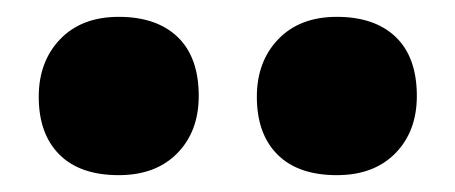

<svg xmlns="http://www.w3.org/2000/svg" viewBox="-20 -828 540 228"><path d="M380 -620Q334 -620 309.5 -644.5Q285 -669 285 -713Q285 -755 310.5 -781.5Q336 -808 380 -808Q425 -808 450 -784Q475 -760 475 -714Q475 -672 449.5 -646Q424 -620 380 -620ZM121 -620Q75 -620 50.5 -644.5Q26 -669 26 -713Q26 -755 51.5 -781.5Q77 -808 121 -808Q166 -808 191 -784Q216 -760 216 -714Q216 -672 190.5 -646Q165 -620 121 -620Z"/></svg>

Font: Lexend Mega ExtraBold
Style: Regular
Weight: 800
Designer: Bonnie Shaver-Troup, Thomas Jockin
Foundry: Lexend
Version: Version 1.007